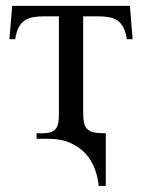

<svg xmlns="http://www.w3.org/2000/svg" viewBox="-20 -467 478 646"><path d="M406.7 -335Q403.3 -358.9 395.5 -374Q387.7 -389.2 375.5 -397.7Q363.3 -406.2 346.4 -409.2Q329.6 -412.1 307.6 -412.1H259.8V-90.8Q259.8 -68.4 262.7 -54.4Q265.6 -40.5 273.9 -32.5Q282.2 -24.4 297.1 -21.5Q312 -18.6 335.9 -18.6V158.7H312Q309.6 130.4 299.3 102.1Q289.1 73.7 268.8 51Q248.5 28.3 217.3 14.2Q186 0 142.6 0H103V-18.6H122.1Q140.1 -18.6 151.1 -22.5Q162.1 -26.4 168.2 -34.4Q174.3 -42.5 176.3 -54.7Q178.2 -66.9 178.2 -83.5V-412.1H129.9Q108.4 -412.1 91.6 -409.2Q74.7 -406.2 62.5 -397.7Q50.3 -389.2 42.5 -374Q34.7 -358.9 31.2 -335H11.7L21 -447.3H417L426.3 -335Z"/></svg>

Font: Doulos SIL Compact
Style: Regular
Weight: 400
Designer: Walt Agee, Victor Gaultney, Peter Martin, Debbi Hosken
Foundry: SIL International
Version: Version 4.110; 2011; Maintenance release ; LnSpcTght